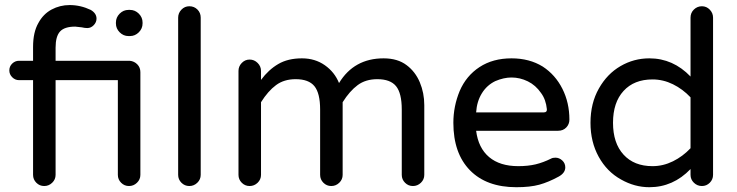

<svg xmlns="http://www.w3.org/2000/svg" viewBox="-20 -744 2971 774"><path d="M113.3 -39.1V-420.9H56.6Q41 -420.9 29.3 -432.6Q17.6 -444.3 17.6 -460Q17.6 -476.6 29.3 -487.8Q41 -499 56.6 -499H113.3V-554.7Q113.3 -614.3 134.8 -651.4Q154.3 -687.5 188 -705.6Q221.7 -723.6 260.7 -723.6Q304.7 -723.6 345.7 -704.1Q369.1 -690.4 369.1 -668.9Q369.1 -654.3 357.9 -642.6Q346.7 -630.9 332 -630.9Q321.3 -630.9 309.6 -633.8L283.2 -636.7Q240.2 -636.7 222.2 -617.2Q204.1 -597.7 204.1 -551.8V-499H502.9Q521.5 -497.1 533.7 -484.4Q545.9 -471.7 545.9 -453.1V-39.1Q545.9 -20.5 532.2 -7.3Q518.6 5.9 500 5.9Q481.4 5.9 468.3 -7.3Q455.1 -20.5 455.1 -39.1V-420.9H204.1V-39.1Q204.1 -20.5 190.4 -7.3Q176.8 5.9 158.2 5.9Q139.6 5.9 126.5 -7.3Q113.3 -20.5 113.3 -39.1ZM447.3 -653.3Q447.3 -673.8 462.4 -689Q477.5 -704.1 498 -704.1H503.9Q524.4 -704.1 539.6 -689Q554.7 -673.8 554.7 -653.3V-649.4Q554.7 -628.9 539.6 -613.8Q524.4 -598.6 503.9 -598.6H498Q477.5 -598.6 462.4 -613.8Q447.3 -628.9 447.3 -649.4Z M698.2 -39.1V-672.9Q698.2 -691.4 711.4 -705.1Q724.6 -718.8 743.2 -718.8Q762.7 -718.8 775.9 -705.6Q789.1 -692.4 789.1 -672.9V-39.1Q789.1 -20.5 775.4 -7.3Q761.7 5.9 743.2 5.9Q724.6 5.9 711.4 -7.3Q698.2 -20.5 698.2 -39.1Z M941.4 -39.1V-458Q941.4 -476.6 954.6 -490.2Q967.8 -503.9 986.3 -503.9Q1004.9 -503.9 1018.6 -490.2Q1032.2 -476.6 1032.2 -458V-421.9Q1062.5 -462.9 1101.6 -485.8Q1140.6 -508.8 1197.3 -508.8Q1250 -508.8 1289.6 -481Q1329.1 -453.1 1346.7 -409.2Q1407.2 -508.8 1526.4 -508.8Q1583 -508.8 1619.1 -481.4Q1654.3 -455.1 1672.4 -412.1Q1690.4 -369.1 1690.4 -320.3V-39.1Q1690.4 -20.5 1676.8 -7.3Q1663.1 5.9 1644.5 5.9Q1626 5.9 1612.8 -7.3Q1599.6 -20.5 1599.6 -39.1V-302.7Q1599.6 -368.2 1576.7 -396.5Q1553.7 -424.8 1501 -424.8Q1454.1 -424.8 1421.9 -400.9Q1389.6 -377 1361.3 -332V-39.1Q1361.3 -20.5 1347.7 -7.3Q1334 5.9 1315.4 5.9Q1296.9 5.9 1283.7 -7.3Q1270.5 -20.5 1270.5 -39.1V-302.7Q1270.5 -368.2 1247.6 -396.5Q1224.6 -424.8 1171.9 -424.8Q1125 -424.8 1092.8 -400.9Q1060.5 -377 1032.2 -332V-39.1Q1032.2 -20.5 1018.6 -7.3Q1004.9 5.9 986.3 5.9Q967.8 5.9 954.6 -7.3Q941.4 -20.5 941.4 -39.1Z M1807.6 -249Q1807.6 -315.4 1833 -377Q1859.4 -438.5 1913.1 -473.6Q1966.8 -508.8 2042 -508.8Q2114.3 -508.8 2168 -475.6Q2218.8 -442.4 2247.1 -386.2Q2275.4 -330.1 2275.4 -261.7Q2275.4 -243.2 2262.7 -230Q2250 -216.8 2229.5 -216.8H1899.4Q1908.2 -147.5 1951.7 -110.8Q1995.1 -74.2 2069.3 -74.2Q2108.4 -74.2 2139.2 -81.5Q2169.9 -88.9 2201.2 -104.5Q2208 -108.4 2218.8 -108.4Q2234.4 -108.4 2246.6 -97.2Q2258.8 -85.9 2258.8 -69.3Q2258.8 -46.9 2232.4 -32.2Q2191.4 -9.8 2154.3 0.5Q2117.2 10.7 2061.5 10.7Q1941.4 10.7 1874.5 -57.6Q1807.6 -126 1807.6 -249ZM2172.9 -291Q2185.5 -291 2184.6 -303.7Q2180.7 -342.8 2161.1 -369.1Q2139.6 -400.4 2107.9 -416Q2076.2 -431.6 2042 -431.6Q2010.7 -431.6 1976.6 -417Q1942.4 -400.4 1922.4 -367.7Q1902.3 -335 1899.4 -291Z M2483.4 -20.5Q2426.8 -51.8 2393.6 -111.8Q2360.4 -171.9 2360.4 -249Q2360.4 -328.1 2394.5 -387.7Q2427.7 -446.3 2481.4 -477.5Q2535.2 -508.8 2597.7 -508.8Q2693.4 -508.8 2763.7 -435.5V-672.9Q2763.7 -692.4 2777.3 -705.6Q2791 -718.8 2809.6 -718.8Q2828.1 -718.8 2841.3 -705.1Q2854.5 -691.4 2854.5 -672.9V-39.1Q2854.5 -20.5 2841.3 -7.3Q2828.1 5.9 2809.6 5.9Q2791 5.9 2777.3 -7.3Q2763.7 -20.5 2763.7 -39.1V-62.5Q2693.4 10.7 2597.7 10.7Q2538.1 10.7 2483.4 -20.5ZM2610.4 -74.2Q2653.3 -74.2 2692.9 -93.8Q2732.4 -113.3 2763.7 -146.5V-351.6Q2732.4 -384.8 2692.9 -404.3Q2653.3 -423.8 2610.4 -423.8Q2536.1 -423.8 2493.7 -377.4Q2451.2 -331.1 2451.2 -249Q2451.2 -167 2493.7 -120.6Q2536.1 -74.2 2610.4 -74.2Z"/></svg>

Font: jf-openhuninn-2.0
Style: Regular
Weight: 400
Designer: [Kosugi Maru]
Designed by MOTOYA      

[Varela Round]
Joe Prince (Latin component); Avraham Cornfeld (Hebrew component)
Foundry: justfont CO.,LTD.
Version: 2.0